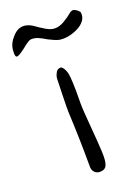

<svg xmlns="http://www.w3.org/2000/svg" viewBox="-133 -726 588 804"><g transform="rotate(-20 161.5 -324.5)"><path d="M170 17Q155 17 145.5 6.5Q136 -4 137 -21Q137 -83 135.5 -142.5Q134 -202 131 -263Q131 -268 131 -291Q131 -314 132 -343Q133 -372 133.5 -394Q134 -416 135 -419Q137 -427 142 -436.5Q147 -446 154 -448Q165 -453 171.5 -445.5Q178 -438 182 -428Q185 -422 187 -410.5Q189 -399 190.5 -370.5Q192 -342 191 -282Q191 -264 193 -234.5Q195 -205 198 -171.5Q201 -138 203 -108Q205 -78 206 -60Q208 -18 200.5 -0.5Q193 17 170 17ZM236 -561Q215 -558 198 -561Q189 -563 177.5 -568Q166 -573 154 -579Q133 -592 117 -598.5Q101 -605 84 -603Q72 -599 48 -579Q35 -569 25.5 -563Q16 -557 11 -556Q-1 -553 1 -580Q1 -607 18 -630Q41 -661 65 -665.5Q89 -670 115 -654Q137 -638 161.5 -623.5Q186 -609 209 -613Q226 -616 242 -626Q258 -636 261 -638Q265 -641 275 -649Q283 -656 290 -658Q305 -660 322 -640Q326 -618 313.5 -601.5Q301 -585 279.5 -575Q258 -565 236 -561Z"/></g></svg>

Font: Mynerve
Style: Regular
Weight: 400
Designer: Carolina Short
Foundry: Carolina Short
Version: Version 1.000; ttfautohint (v1.8.4.7-5d5b)